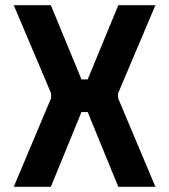

<svg xmlns="http://www.w3.org/2000/svg" viewBox="-20 -720 652 740"><path d="M33 0 177 -342V-360L33 -700H176L294 -414H318L436 -700H579L435 -360V-342L579 0H436L318 -288H294L176 0Z"/></svg>

Font: Space Mono
Style: Bold
Weight: 700
Monospace: yes
Designer: Colophon Foundry + Benjamin Critton
Foundry: Colophon Foundry & Benjamin Critton
Version: Version 1.003; ttfautohint (v1.8.4.7-5d5b)